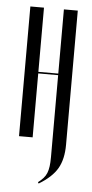

<svg xmlns="http://www.w3.org/2000/svg" viewBox="-50 -526 350 730"><g transform="rotate(5 124.5 -161.0)"><path d="M88 -495V-250H164V-495H217V17Q217 72 196.5 107.5Q176 143 126 173L123 168Q135 159 143 150Q151 141 155.5 130Q160 119 162 104Q164 89 164 69V-244H88V0H36V-495Z"/></g></svg>

Font: Moniqa Cond Display
Style: Regular
Weight: 400
Width: 3
Designer: Rajesh Rajput
Foundry: Rajesh Rajput
Version: Version 1.000